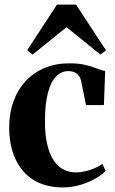

<svg xmlns="http://www.w3.org/2000/svg" viewBox="-20 -806 500 837"><path d="M255.5 11Q177.5 11 125.2 -22.2Q73 -55.5 46.5 -114.5Q20 -173.5 20 -250Q20 -313 38.8 -364.2Q57.5 -415.5 92 -452.5Q126.5 -489.5 174.8 -509.8Q223 -530 281.5 -530Q323.5 -530 352.8 -522.8Q382 -515.5 402.8 -507.2Q423.5 -499 438.5 -496.5L433 -348H355L333.5 -453.5Q331 -466 324 -475.5Q317 -485 305.5 -490.5Q294 -496 277.5 -496Q248 -496 225.2 -473.5Q202.5 -451 189.2 -402.5Q176 -354 176 -276Q176 -218.5 185.8 -176.8Q195.5 -135 213.2 -107.8Q231 -80.5 256 -67.5Q281 -54.5 311 -54.5Q330.5 -54.5 352 -59.5Q373.5 -64.5 393 -72.8Q412.5 -81 426.5 -91.5L440.5 -61Q426.5 -45.5 397.8 -28.8Q369 -12 332 -0.5Q295 11 255.5 11ZM122 -568 98.5 -587 228.5 -786H311.5L442 -586.5L418 -568L270 -687.5Z"/></svg>

Font: Merriweather 120pt
Style: Bold
Weight: 700
Designer: Eben Sorkin
Foundry: Eben Sorkin
Version: Version 2.100